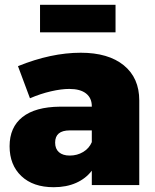

<svg xmlns="http://www.w3.org/2000/svg" viewBox="-20 -772 647 801"><path d="M561 -353V0H363V-60Q338 -27 297.5 -9Q257 9 204 9Q118 9 69 -37.5Q20 -84 20 -162Q20 -241 73.5 -283.5Q127 -326 230 -327H363V-329Q363 -363 339 -382Q315 -401 269 -401Q236 -401 192.5 -391Q149 -381 105 -362L55 -496Q193 -552 317 -552Q432 -552 496.5 -499.5Q561 -447 561 -353ZM363 -179V-228H271Q210 -228 210 -177Q210 -151 226 -137Q242 -123 271 -123Q302 -123 327 -138Q352 -153 363 -179ZM147 -752H462V-637H147Z"/></svg>

Font: Gontserrat ExtraBold
Style: Regular
Weight: 800
Designer: Julieta Ulanovsky
Foundry: Julieta Ulanovsky
Version: Version 6.001